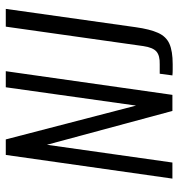

<svg xmlns="http://www.w3.org/2000/svg" viewBox="4 -636 632 681"><g transform="rotate(-90 320.5 -295.0)"><path d="M28 0 112 -591H167L287 -129L352 -591H409L325 0H268L148 -445L85 0ZM434 1Q425 1 414 1Q403 1 394 0L400 -45H433Q464 -44 478.5 -56.5Q493 -69 498 -103L567 -591H630L565 -130Q558 -80 545 -51Q532 -22 506 -10.5Q480 1 434 1Z"/></g></svg>

Font: Alumni Sans
Style: Italic
Weight: 400
Italic angle: -8°
Version: Version 1.016